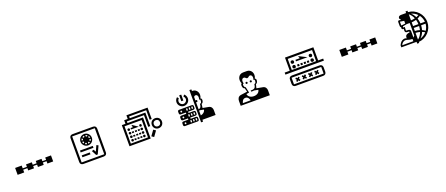

<svg xmlns="http://www.w3.org/2000/svg" viewBox="141 -2395 9317 4007"><g transform="rotate(-20 4800.0 -391.0)"><path d="M444 -458V-404H351V-466H205V-313H351V-374H444V-324H573V-374H660V-322H788V-375L870 -374V-322H998V-456H870V-404L788 -405V-456H660V-404H573V-458Z M1705 -527C1707 -543 1713 -557 1722 -570L1743 -549C1738 -543 1735 -535 1734 -527ZM1723 -456C1714 -468 1708 -482 1705 -498H1734C1736 -490 1739 -483 1744 -476ZM1786 -418C1770 -421 1756 -427 1744 -435L1764 -456C1771 -452 1778 -449 1786 -447ZM1549 -677H2051V-99H1549ZM1743 -590C1755 -600 1770 -606 1786 -608V-580C1778 -578 1770 -575 1763 -570ZM1815 -447C1823 -449 1830 -452 1836 -456L1857 -436C1845 -427 1830 -421 1815 -418ZM1838 -570C1831 -575 1823 -578 1815 -580V-608C1831 -606 1846 -600 1858 -590ZM1857 -476C1861 -483 1865 -490 1866 -498H1895C1893 -482 1886 -468 1877 -456ZM1867 -527C1865 -535 1862 -542 1858 -549L1878 -570C1887 -557 1893 -543 1896 -527ZM1780 -195V-237H1601V-195ZM1886 -302V-344H1601V-302ZM2096 -652C2096 -694 2070 -719 2027 -719H1572C1529 -719 1504 -694 1504 -652V-124C1504 -83 1529 -57 1572 -57H2027C2070 -57 2096 -83 2096 -124ZM1888 -141H1922L2002 -314L1962 -335L1904 -209L1874 -263L1831 -249ZM1674 -513C1674 -444 1731 -387 1800 -387C1870 -387 1926 -444 1926 -513C1926 -583 1870 -640 1800 -640C1731 -640 1674 -583 1674 -513Z M3029 -502V-117H2648V-502ZM3305 -400C3346 -400 3373 -373 3373 -332C3373 -291 3346 -263 3305 -263C3264 -263 3236 -291 3236 -332C3236 -373 3264 -400 3305 -400ZM2680 -171C2680 -155 2691 -144 2707 -144C2723 -144 2734 -155 2734 -171C2734 -187 2723 -198 2707 -198C2691 -198 2680 -187 2680 -171ZM2680 -406C2680 -389 2691 -379 2707 -379C2723 -379 2734 -389 2734 -406C2734 -422 2723 -433 2707 -433C2691 -433 2680 -422 2680 -406ZM2680 -327C2680 -311 2691 -301 2707 -301C2723 -301 2734 -311 2734 -327C2734 -344 2723 -354 2707 -354C2691 -354 2680 -344 2680 -327ZM2680 -248C2680 -232 2691 -221 2707 -221C2723 -221 2734 -232 2734 -248C2734 -264 2723 -275 2707 -275C2691 -275 2680 -264 2680 -248ZM2793 -310V-344H2751V-310ZM2793 -230V-265H2751V-230ZM2793 -153V-188H2751V-153ZM2859 -310V-344H2817V-310ZM2859 -230V-265H2817V-230ZM2859 -153V-188H2817V-153ZM2753 -424V-393H2925L2792 -482L2805 -424ZM2923 -310V-344H2881V-310ZM2923 -230V-265H2881V-230ZM2923 -153V-188H2881V-153ZM3074 -544H2729V-581H3109V-322H3154V-623H2808V-662H3188V-451H3233V-704H2763V-623H2684V-544H2603V-75H3074ZM2941 -406C2941 -389 2951 -379 2968 -379C2984 -379 2994 -389 2994 -406C2994 -422 2984 -433 2968 -433C2951 -433 2941 -422 2941 -406ZM2941 -327C2941 -311 2951 -301 2968 -301C2984 -301 2994 -311 2994 -327C2994 -344 2984 -354 2968 -354C2951 -354 2941 -344 2941 -327ZM2941 -248C2941 -232 2951 -221 2968 -221C2984 -221 2994 -232 2994 -248C2994 -264 2984 -275 2968 -275C2951 -275 2941 -264 2941 -248ZM2941 -171C2941 -155 2951 -144 2968 -144C2984 -144 2994 -155 2994 -171C2994 -187 2984 -198 2968 -198C2951 -198 2941 -187 2941 -171ZM3186 -231 3102 -114 3153 -80 3237 -197ZM3305 -443C3242 -443 3193 -399 3193 -332C3193 -268 3242 -220 3305 -220C3368 -220 3417 -265 3417 -332C3417 -395 3372 -443 3305 -443Z M3847 -385C3847 -397 3854 -405 3866 -405C3878 -405 3885 -397 3885 -385C3885 -374 3878 -366 3866 -366C3854 -366 3847 -374 3847 -385ZM3847 -255C3847 -267 3854 -274 3866 -274C3878 -274 3885 -267 3885 -255C3885 -243 3878 -236 3866 -236C3854 -236 3847 -243 3847 -255ZM3847 -125C3847 -137 3854 -145 3866 -145C3878 -145 3885 -137 3885 -125C3885 -114 3878 -106 3866 -106C3854 -106 3847 -114 3847 -125ZM4006 -409V-362H3978V-409ZM4006 -278V-231H3978V-278ZM4006 -149V-102H3978V-149ZM4064 -409V-362H4036V-409ZM4064 -278V-231H4036V-278ZM4064 -149V-102H4036V-149ZM4122 -409V-362H4093V-409ZM4122 -278V-231H4093V-278ZM4122 -149V-102H4093V-149ZM4222 -277C4229 -278 4235 -278 4241 -279L4325 -263C4317 -212 4276 -180 4222 -171ZM4237 -460C4252 -460 4259 -468 4259 -483C4259 -497 4252 -505 4237 -505C4231 -505 4226 -504 4222 -501V-583C4233 -593 4243 -604 4260 -604C4306 -604 4323 -547 4299 -488C4304 -491 4308 -492 4311 -492C4326 -492 4331 -471 4322 -433C4318 -416 4305 -404 4288 -404L4281 -358C4273 -327 4255 -311 4222 -305V-464C4226 -461 4231 -460 4237 -460ZM3803 -370C3803 -346 3814 -334 3838 -334H3948V-306H3838C3814 -306 3803 -294 3803 -271V-239C3803 -216 3814 -204 3838 -204H3948V-177H3838C3814 -177 3803 -165 3803 -141V-110C3803 -86 3814 -75 3838 -75H4116C4140 -75 4151 -86 4151 -110V-141C4151 -165 4140 -177 4116 -177H3999V-204H4116C4140 -204 4151 -216 4151 -239V-271C4151 -294 4140 -306 4116 -306H3999V-334H4116C4140 -334 4151 -346 4151 -370V-401C4151 -424 4140 -436 4116 -436H3838C3814 -436 3803 -424 3803 -401ZM3885 -698C3856 -674 3838 -639 3838 -600C3838 -531 3895 -475 3964 -475C4034 -475 4090 -531 4090 -600C4090 -639 4073 -675 4043 -699L4014 -663C4033 -649 4045 -626 4045 -600C4045 -556 4009 -520 3964 -520C3920 -520 3884 -556 3884 -600C3884 -625 3895 -648 3913 -663ZM4309 -304 4320 -393C4363 -394 4382 -502 4335 -505C4389 -614 4324 -711 4237 -712H4222V-749H4178V-33H4222V-74H4515V-184C4515 -225 4491 -270 4439 -280ZM3941 -588H3986V-719H3941Z M5134 -111C5147 -155 5165 -198 5222 -198C5271 -198 5296 -155 5307 -111ZM5381 -276C5408 -275 5428 -277 5444 -280L5533 -263C5524 -203 5469 -169 5401 -169C5333 -169 5278 -203 5268 -264L5332 -275L5303 -404C5283 -404 5271 -435 5268 -459C5267 -477 5273 -496 5291 -488C5274 -547 5281 -604 5335 -604C5366 -604 5370 -570 5400 -570C5430 -570 5439 -604 5467 -604C5513 -604 5530 -547 5506 -488C5511 -491 5515 -492 5519 -492C5533 -492 5538 -471 5530 -433C5526 -416 5513 -404 5496 -404L5487 -357C5475 -313 5441 -300 5377 -303ZM5329 -482C5329 -470 5339 -460 5351 -460C5364 -460 5374 -470 5374 -482C5374 -495 5364 -505 5351 -505C5339 -505 5329 -495 5329 -482ZM5527 -393C5570 -393 5590 -502 5543 -505C5597 -614 5532 -711 5445 -712H5357C5261 -713 5203 -613 5252 -507C5220 -507 5226 -391 5276 -391L5299 -306L5154 -286C5092 -277 5073 -225 5073 -180V-74H5719V-184C5719 -225 5696 -270 5644 -280L5505 -306ZM5422 -482C5422 -470 5432 -460 5445 -460C5457 -460 5467 -470 5467 -482C5467 -495 5457 -505 5445 -505C5432 -505 5422 -495 5422 -482Z M6271 -262H6929V-115H6271ZM6870 -659V-412H6330V-659ZM6359 -235 6335 -211 6360 -186 6335 -162 6359 -138 6384 -162 6408 -138 6432 -162 6408 -186 6432 -211 6408 -235 6384 -210ZM6502 -235 6478 -211 6502 -186 6478 -162 6502 -138 6526 -162 6551 -138 6575 -162 6551 -186 6575 -211 6551 -235 6526 -210ZM6906 -73C6948 -73 6974 -99 6974 -141V-237C6974 -278 6948 -304 6906 -304H6294C6251 -304 6226 -278 6226 -237V-141C6226 -99 6251 -73 6294 -73ZM6641 -235 6617 -211 6642 -186 6617 -162 6641 -138 6666 -162 6690 -138 6715 -162 6690 -186 6715 -211 6690 -235 6666 -210ZM6779 -235 6754 -211 6779 -186 6754 -162 6779 -138 6803 -162 6828 -138 6852 -162 6827 -186 6852 -211 6828 -235 6803 -210ZM6362 -564C6362 -542 6376 -527 6398 -527C6420 -527 6435 -542 6435 -564C6435 -586 6420 -600 6398 -600C6376 -600 6362 -586 6362 -564ZM6362 -461C6362 -439 6377 -424 6399 -424C6421 -424 6435 -439 6435 -461C6435 -482 6421 -497 6399 -497C6377 -497 6362 -482 6362 -461ZM6515 -481H6471V-438H6515ZM6588 -481H6544V-438H6588ZM6915 -704H6285V-412H6172V-367H7027V-412H6915ZM6474 -586V-551H6730L6552 -640L6570 -586ZM6660 -481H6616V-438H6660ZM6731 -481H6687V-438H6731ZM6763 -564C6763 -542 6778 -527 6800 -527C6822 -527 6836 -542 6836 -564C6836 -586 6822 -600 6800 -600C6778 -600 6763 -586 6763 -564ZM6764 -461C6764 -439 6779 -424 6801 -424C6822 -424 6837 -439 6837 -461C6837 -482 6822 -497 6801 -497C6779 -497 6764 -482 6764 -461Z M7644 -458V-404H7551V-466H7405V-313H7551V-374H7644V-324H7773V-374H7860V-322H7988V-375L8070 -374V-322H8198V-456H8070V-404L7988 -405V-456H7860V-404H7773V-458Z M8771 -186C8817 -186 8834 -159 8919 -159V-109H8672C8696 -163 8735 -186 8771 -186ZM8978 -492V-214L8948 -178V-322C8948 -346 8935 -363 8902 -365L8850 -368L8853 -451H8815L8822 -475L8914 -492ZM9022 -257C9055 -256 9087 -251 9117 -242C9097 -187 9066 -139 9022 -107ZM9141 -366C9139 -337 9135 -308 9128 -280C9094 -291 9059 -298 9022 -299V-366ZM9076 -110C9112 -142 9139 -183 9157 -229C9178 -221 9198 -210 9216 -199C9179 -157 9131 -125 9076 -110ZM9285 -366C9281 -314 9264 -265 9236 -225C9216 -241 9193 -254 9170 -265C9179 -297 9184 -332 9186 -366ZM8795 -503V-588L8886 -574V-512ZM9022 -669C9062 -639 9092 -596 9111 -547C9083 -540 9053 -535 9022 -534ZM9022 -491C9057 -493 9092 -499 9125 -509C9134 -477 9139 -442 9141 -408H9022ZM9149 -559C9131 -600 9104 -636 9071 -665C9123 -652 9170 -624 9206 -586C9188 -576 9169 -567 9149 -559ZM9186 -408C9183 -447 9176 -487 9164 -523C9187 -533 9208 -546 9228 -560C9260 -518 9281 -464 9285 -408ZM9022 -56C9195 -68 9331 -212 9331 -387C9331 -562 9195 -706 9022 -718V-749H8978V-713H8865C8834 -713 8803 -700 8803 -663C8803 -650 8814 -634 8827 -625L8824 -614L8795 -621C8777 -626 8760 -613 8760 -594V-502C8760 -487 8766 -475 8780 -471L8779 -466C8771 -441 8783 -417 8808 -419L8820 -420L8817 -385C8814 -343 8840 -331 8873 -331H8908L8907 -307C8876 -307 8831 -296 8816 -262C8809 -248 8809 -225 8811 -212C8798 -218 8783 -224 8770 -224C8728 -224 8682 -197 8659 -155L8640 -120V-74H8978V-33H9022Z"/></g></svg>

Font: CryptoKit_GRILLE 1.4
Style: Regular
Weight: 400
Monospace: yes
Designer: Oceane Juvin
Foundry: http://www.head-geneve.ch
Version: Version 1.004